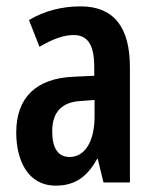

<svg xmlns="http://www.w3.org/2000/svg" viewBox="-20 -573 486 603"><path d="M233 -553C173 -553 118 -538 71 -510L104 -426C146 -451 181 -463 211 -463C257 -463 276 -430 276 -362V-335L211 -332C95 -327 31 -268 31 -157C31 -70 67 10 155 10C216 10 254 -18 285 -74H287L305 0H388V-362C388 -487 338 -553 233 -553ZM236 -256 277 -259V-207C277 -128 246 -80 199 -80C163 -80 144 -106 144 -161C144 -221 174 -253 236 -256Z"/></svg>

Font: Noto Sans Myanmar UI ExtraCondensed SemiBold
Style: Regular
Weight: 600
Width: 2
Designer: Monotype Design Team
Foundry: Monotype Imaging Inc.
Version: Version 2.103